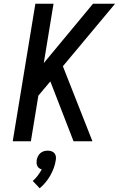

<svg xmlns="http://www.w3.org/2000/svg" viewBox="-20 -755 640 1026"><path d="M373 0 249 -320 185 -244 145 0H48L169 -735H266L214 -418L477 -735H595L316 -401L474 0ZM192 251 155 212Q170 199 182 183Q194 167 203 150Q195 148 189 143.5Q183 139 179.5 132Q176 125 175.5 117Q175 109 176 101Q178 91 182.5 81Q187 71 195.5 63.5Q204 56 214.5 53Q225 50 235 50Q245 50 254.5 53Q264 56 270.5 63.5Q277 71 278.5 81Q280 91 278 101Q275 122 267.5 142.5Q260 163 249 182.5Q238 202 223.5 219.5Q209 237 192 251Z"/></svg>

Font: Iosevka Custom Medium
Style: Italic
Weight: 500
Italic angle: -9°
Designer: Belleve Invis
Foundry: Belleve Invis
Version: Version 27.0.1